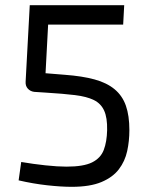

<svg xmlns="http://www.w3.org/2000/svg" viewBox="-20 -710 576 742"><path d="M460 -690 456 -615H166L156 -427L230 -421Q298 -416 345.5 -403Q393 -390 423 -365Q453 -340 466.5 -301.5Q480 -263 480 -207Q480 -165 471.5 -126Q463 -87 439.5 -56Q416 -25 372 -6.5Q328 12 257 12Q216 12 162 6Q108 0 52 -13L62 -84Q109 -76 156 -71Q203 -66 237 -66Q303 -66 336 -82.5Q369 -99 381 -130.5Q393 -162 394 -207Q395 -255 382.5 -282.5Q370 -310 342.5 -323.5Q315 -337 269.5 -342.5Q224 -348 158 -352L112 -355Q97 -357 87.5 -367.5Q78 -378 79 -394L95 -690Z"/></svg>

Font: Exo 2
Style: Regular
Weight: 400
Designer: Natanael Gama
Foundry: Natanael Gama
Version: Version 2.010